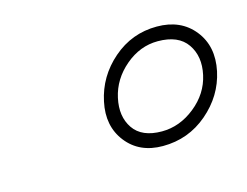

<svg xmlns="http://www.w3.org/2000/svg" viewBox="-45 -779 429 333"><g transform="rotate(-15 169.5 -612.5)"><path d="M213 -511Q171 -511 148 -540.5Q125 -570 134 -612Q143 -655 177 -684.5Q211 -714 256 -714Q299 -714 322.5 -684.5Q346 -655 337 -612Q328 -570 293.5 -540.5Q259 -511 213 -511ZM218 -536Q250 -536 277.5 -558Q305 -580 312 -612Q319 -644 303.5 -666.5Q288 -689 251 -689Q219 -689 192.5 -666.5Q166 -644 159 -612Q152 -580 167 -558Q182 -536 218 -536Z"/></g></svg>

Font: Kanit Thin
Style: Italic
Weight: 250
Italic angle: -12°
Designer: Katatrad Team
Foundry: CadsonDemak
Version: Version 2.000; ttfautohint (v1.8.3)